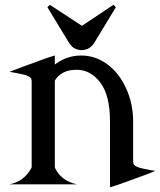

<svg xmlns="http://www.w3.org/2000/svg" viewBox="-20 -770 669 802"><path d="M178.2 -739.7 188 -750 322.3 -662.1 454.1 -750 463.9 -739.7 372.1 -588.4Q370.6 -585.9 365.2 -580.1Q354 -567.9 340.8 -564Q329.1 -560.5 322.3 -560.5H321.3H319.8Q312 -560.5 301.3 -564Q285.6 -568.8 276.9 -580.1Q271 -586.9 270 -588.4ZM19.5 0Q80.1 -11.7 111.3 -68.4L112.3 -72.3V-429.7Q112.3 -441.9 106 -446.8Q96.2 -454.6 76.2 -459Q31.7 -468.8 19.5 -469.7Q36.1 -477.1 168.9 -525.4Q189.5 -532.7 209 -538.1V-500.5L210.4 -501.5Q259.3 -538.1 319.3 -538.1Q378.4 -538.1 428.2 -501.5Q477.5 -465.3 506.8 -400.9Q536.1 -336.4 536.1 -262.7V-259.8V-96.2Q536.1 -84 542.5 -79.1Q552.2 -71.3 572.3 -66.9Q616.7 -57.1 628.9 -56.2Q601.6 -43.9 479.5 -0.5Q459 6.8 439.5 12.2V-260.7V-262.7Q439.5 -374 397 -427.7Q356.9 -478.5 300.8 -478.5Q299.8 -478.5 298.8 -478.5Q236.8 -478.5 209 -433.6V-72.3L210 -67.9Q236.3 -13.7 301.8 0Z"/></svg>

Font: Modern Antiqua
Style: Regular
Weight: 500
Version: Version 1.0